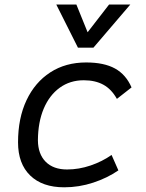

<svg xmlns="http://www.w3.org/2000/svg" viewBox="-20 -796 626 826"><path d="M268.6 -66.9Q319.3 -66.9 369.6 -84Q419.9 -101.1 460 -129.4L489.3 -63Q441.9 -30.3 381.1 -10.3Q320.3 9.8 256.3 9.8Q162.1 9.8 109.9 -41Q57.6 -91.8 57.6 -183.6Q57.6 -287.6 94 -364.7Q130.4 -441.9 196.3 -484.6Q262.2 -527.3 350.6 -527.3Q427.7 -527.3 474.9 -501.2Q522 -475.1 545.9 -419.9L482.9 -370.6Q459.5 -412.6 424.6 -431.6Q389.6 -450.7 340.3 -450.7Q281.2 -450.7 236.8 -418.5Q192.4 -386.2 168 -328.4Q143.6 -270.5 143.1 -192.4Q143.6 -133.3 176.5 -100.1Q209.5 -66.9 268.6 -66.9ZM315.4 -590.8 222.2 -776.4H308.6L356.9 -657.2L449.2 -776.4H540.5L381.8 -590.8Z"/></svg>

Font: Cascadia Mono PL SemiLight
Style: Italic
Weight: 350
Italic angle: -10°
Monospace: yes
Designer: Aaron Bell
Foundry: Saja Typeworks
Version: Version 2404.023; ttfautohint (v1.8.4)